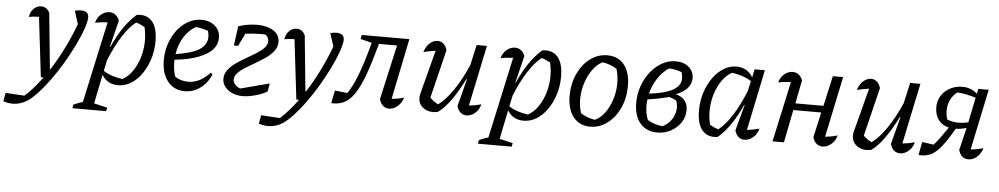

<svg xmlns="http://www.w3.org/2000/svg" viewBox="-137 -808 6878 1322"><g transform="rotate(5 3302.0 -146.5)"><path d="M145 0 96 -414Q67 -413 53 -411.5Q39 -410 27 -407Q31 -443 54 -465Q77 -487 105 -487Q145 -487 164 -446L202 -63H207Q253 -135 294 -217.5Q335 -300 367 -387L338 -477Q358 -483 381 -483Q434 -483 434 -438Q434 -415 420 -371Q400 -312 368 -246Q336 -180 297.5 -115Q259 -50 217.5 7Q176 64 137 106Q98 148 67 168Q19 198 -33 198Q-65 198 -98 187L-87 128L43 136Q103 83 164 -1Z M380 193 384 168Q421 151 448 144L570 -417Q522 -415 484 -407Q493 -444 520 -466Q547 -488 577 -488Q625 -488 646 -436L600 -250L603 -249Q639 -329 679 -387.5Q719 -446 766 -486Q835 -496 872.5 -452Q910 -408 910 -316Q910 -251 891.5 -192.5Q873 -134 841 -88.5Q809 -43 767.5 -17.5Q726 8 679 8Q604 8 567 -54L526 147L618 168L613 193ZM573 -82Q627 -47 705 -37Q743 -57 771.5 -97Q800 -137 817 -188.5Q834 -240 836.5 -296.5Q839 -353 826 -407Q811 -415 796.5 -422Q782 -429 766 -433Q672 -360 589 -158Z M1139 9Q1066 9 1022 -45.5Q978 -100 978 -192Q978 -253 996.5 -307Q1015 -361 1047.5 -402.5Q1080 -444 1122.5 -467.5Q1165 -491 1213 -491Q1270 -491 1306.5 -459Q1343 -427 1343 -378Q1343 -304 1263.5 -259Q1184 -214 1051 -201Q1051 -191 1051 -180Q1051 -130 1067 -84Q1107 -58 1158 -58Q1239 -58 1308 -134L1321 -123Q1295 -61 1246.5 -26Q1198 9 1139 9ZM1270 -378Q1270 -398 1263 -419Q1222 -434 1178 -438Q1129 -410 1097 -358Q1065 -306 1055 -240Q1168 -257 1219 -290Q1270 -323 1270 -378Z M1539 8Q1500 8 1468 -6Q1436 -20 1417 -44.5Q1398 -69 1398 -100Q1398 -133 1418.5 -160.5Q1439 -188 1471.5 -211Q1504 -234 1540.5 -254.5Q1577 -275 1609.5 -295.5Q1642 -316 1662.5 -337.5Q1683 -359 1683 -385Q1683 -396 1677.5 -408Q1672 -420 1660 -428Q1645 -429 1629 -429Q1577 -429 1522 -422L1479 -334H1450L1468 -468Q1498 -479 1532.5 -484.5Q1567 -490 1597 -490Q1667 -490 1710.5 -462Q1754 -434 1754 -385Q1754 -351 1733.5 -323.5Q1713 -296 1680.5 -273Q1648 -250 1611.5 -229Q1575 -208 1542.5 -188Q1510 -168 1489.5 -146.5Q1469 -125 1469 -100Q1469 -82 1483.5 -65.5Q1498 -49 1520 -43L1719 -95L1709 -39Q1675 -18 1626 -5Q1577 8 1539 8Z M1911 0 1862 -414Q1833 -413 1819 -411.5Q1805 -410 1793 -407Q1797 -443 1820 -465Q1843 -487 1871 -487Q1911 -487 1930 -446L1968 -63H1973Q2019 -135 2060 -217.5Q2101 -300 2133 -387L2104 -477Q2124 -483 2147 -483Q2200 -483 2200 -438Q2200 -415 2186 -371Q2166 -312 2134 -246Q2102 -180 2063.5 -115Q2025 -50 1983.5 7Q1942 64 1903 106Q1864 148 1833 168Q1785 198 1733 198Q1701 198 1668 187L1679 128L1809 136Q1869 83 1930 -1Z M2152 3 2170 -86 2257 -76Q2291 -126 2322 -205.5Q2353 -285 2386 -406L2394 -435L2315 -455L2321 -483H2650L2564 -63Q2608 -66 2649 -79Q2638 -42 2610.5 -18Q2583 6 2552 6Q2527 6 2509.5 -9.5Q2492 -25 2484 -53L2569 -432H2444Q2409 -303 2378 -217.5Q2347 -132 2314 -82.5Q2281 -33 2242 -13.5Q2203 6 2152 3Z M3020 -53 3069 -242 3065 -243Q3021 -155 2976.5 -93Q2932 -31 2889 -1Q2870 3 2855 3Q2811 3 2782.5 -22.5Q2754 -48 2754 -87Q2754 -101 2758 -116L2837 -419Q2792 -413 2754 -403Q2765 -442 2791 -465Q2817 -488 2846 -488Q2868 -488 2885.5 -473Q2903 -458 2911 -429L2829 -94Q2857 -67 2886 -53Q2936 -89 2986.5 -162.5Q3037 -236 3083 -340L3115 -483H3186L3098 -63Q3141 -67 3183 -79Q3173 -40 3145.5 -17Q3118 6 3087 6Q3064 6 3046 -9Q3028 -24 3020 -53Z M3183 193 3187 168Q3224 151 3251 144L3373 -417Q3325 -415 3287 -407Q3296 -444 3323 -466Q3350 -488 3380 -488Q3428 -488 3449 -436L3403 -250L3406 -249Q3442 -329 3482 -387.5Q3522 -446 3569 -486Q3638 -496 3675.5 -452Q3713 -408 3713 -316Q3713 -251 3694.5 -192.5Q3676 -134 3644 -88.5Q3612 -43 3570.5 -17.5Q3529 8 3482 8Q3407 8 3370 -54L3329 147L3421 168L3416 193ZM3376 -82Q3430 -47 3508 -37Q3546 -57 3574.5 -97Q3603 -137 3620 -188.5Q3637 -240 3639.5 -296.5Q3642 -353 3629 -407Q3614 -415 3599.5 -422Q3585 -429 3569 -433Q3475 -360 3392 -158Z M3942 9Q3868 9 3825.5 -44.5Q3783 -98 3783 -190Q3783 -274 3814.5 -342.5Q3846 -411 3899.5 -451Q3953 -491 4019 -491Q4093 -491 4135 -438.5Q4177 -386 4177 -293Q4177 -209 4145.5 -140.5Q4114 -72 4060.5 -31.5Q4007 9 3942 9ZM3971 -41Q4009 -59 4038 -98Q4067 -137 4084 -189Q4101 -241 4102.5 -297Q4104 -353 4088 -404Q4041 -433 3989 -440Q3951 -421 3922 -381Q3893 -341 3876 -289Q3859 -237 3857.5 -181.5Q3856 -126 3872 -78Q3915 -49 3971 -41Z M4405 9Q4332 9 4288 -41Q4244 -91 4244 -183Q4244 -245 4264 -300.5Q4284 -356 4318.5 -399Q4353 -442 4397.5 -466.5Q4442 -491 4491 -491Q4547 -491 4581.5 -461Q4616 -431 4616 -384Q4616 -307 4511 -265Q4594 -243 4594 -163Q4594 -115 4568 -76Q4542 -37 4499 -14Q4456 9 4405 9ZM4544 -376Q4544 -395 4537 -420Q4494 -436 4448 -438Q4404 -408 4372 -359.5Q4340 -311 4326 -253Q4437 -266 4490.5 -296.5Q4544 -327 4544 -376ZM4316 -169Q4316 -117 4334 -72Q4381 -42 4439 -38Q4479 -57 4502.5 -94.5Q4526 -132 4526 -174Q4526 -198 4516 -223Q4495 -234 4469 -242Q4429 -232 4391 -224.5Q4353 -217 4319 -213Q4316 -191 4316 -169Z M4823 3Q4755 13 4717 -31Q4679 -75 4679 -167Q4679 -232 4697.5 -290.5Q4716 -349 4748 -394Q4780 -439 4821.5 -465Q4863 -491 4910 -491Q4987 -491 5024 -426L5036 -483H5107L5020 -63Q5040 -65 5061 -69Q5082 -73 5105 -79Q5095 -40 5067 -17Q5039 6 5009 6Q4958 6 4941 -53L4989 -232L4986 -233Q4950 -153 4910 -95Q4870 -37 4823 3ZM4764 -76Q4778 -68 4792.5 -61Q4807 -54 4823 -50Q4918 -124 5002 -329L5018 -400Q4963 -435 4884 -446Q4846 -426 4817.5 -386Q4789 -346 4772 -294.5Q4755 -243 4752.5 -186.5Q4750 -130 4764 -76Z M5202 0 5293 -417Q5245 -416 5206 -407Q5215 -444 5242 -466Q5269 -488 5299 -488Q5347 -488 5368 -436L5336 -274H5530L5577 -483H5648L5560 -63Q5603 -67 5645 -79Q5635 -40 5606.5 -17Q5578 6 5548 6Q5524 6 5506 -9Q5488 -24 5480 -53L5519 -227H5326L5281 0Z M6016 -53 6065 -242 6061 -243Q6017 -155 5972.5 -93Q5928 -31 5885 -1Q5866 3 5851 3Q5807 3 5778.5 -22.5Q5750 -48 5750 -87Q5750 -101 5754 -116L5833 -419Q5788 -413 5750 -403Q5761 -442 5787 -465Q5813 -488 5842 -488Q5864 -488 5881.5 -473Q5899 -458 5907 -429L5825 -94Q5853 -67 5882 -53Q5932 -89 5982.5 -162.5Q6033 -236 6079 -340L6111 -483H6182L6094 -63Q6137 -67 6179 -79Q6169 -40 6141.5 -17Q6114 6 6083 6Q6060 6 6042 -9Q6024 -24 6016 -53Z M6212 6 6229 -85 6309 -74Q6328 -94 6349.5 -123.5Q6371 -153 6403 -200Q6357 -211 6331 -245Q6305 -279 6305 -334Q6305 -377 6327 -412Q6349 -447 6387.5 -467.5Q6426 -488 6473 -488Q6532 -488 6575 -449L6582 -483H6654L6566 -63Q6610 -67 6653 -79Q6642 -42 6615 -18Q6588 6 6556 6Q6504 6 6488 -53L6525 -208Q6486 -197 6451 -196Q6403 -112 6366.5 -67Q6330 -22 6294.5 -6Q6259 10 6212 6ZM6387 -255Q6451 -228 6534 -248L6569 -421Q6537 -431 6505.5 -437.5Q6474 -444 6439 -446Q6397 -411 6383.5 -361.5Q6370 -312 6387 -255Z"/></g></svg>

Font: Piazzolla
Style: Italic
Weight: 400
Italic angle: -11.3°
Designer: Juan Pablo del Peral
Foundry: Huerta Tipografica
Version: Version 1.330